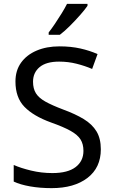

<svg xmlns="http://www.w3.org/2000/svg" viewBox="-20 -964 589 994"><path d="M502 -191Q502 -96 433 -43Q364 10 247 10Q187 10 136 1Q85 -8 51 -24V-110Q87 -94 140.5 -81Q194 -68 251 -68Q331 -68 371.5 -99Q412 -130 412 -183Q412 -218 397 -242Q382 -266 345.5 -286.5Q309 -307 244 -330Q153 -363 106.5 -411Q60 -459 60 -542Q60 -599 89 -639.5Q118 -680 169.5 -702Q221 -724 288 -724Q347 -724 396 -713Q445 -702 485 -684L457 -607Q420 -623 376.5 -634Q333 -645 286 -645Q219 -645 185 -616.5Q151 -588 151 -541Q151 -505 166 -481Q181 -457 215 -438Q249 -419 307 -397Q370 -374 413.5 -347.5Q457 -321 479.5 -284Q502 -247 502 -191ZM433 -934Q421 -916 396 -887.5Q371 -859 342.5 -830.5Q314 -802 290 -784H232V-796Q247 -815 264.5 -841Q282 -867 299 -894.5Q316 -922 327 -944H433Z"/></svg>

Font: Noto Sans Bengali UI
Style: Regular
Weight: 400
Designer: Jelle Bosma - Monotype Design Team
Foundry: Monotype Imaging Inc.
Version: Version 2.003; ttfautohint (v1.8.4.7-5d5b)